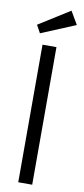

<svg xmlns="http://www.w3.org/2000/svg" viewBox="-103 -980 443 1017"><g transform="rotate(10 118.0 -472.0)"><path d="M75 0V-740H150V0ZM51 -797 28 -839 195 -944 236 -874Z"/></g></svg>

Font: Mach Light
Style: Regular
Weight: 300
Version: Version 1.002